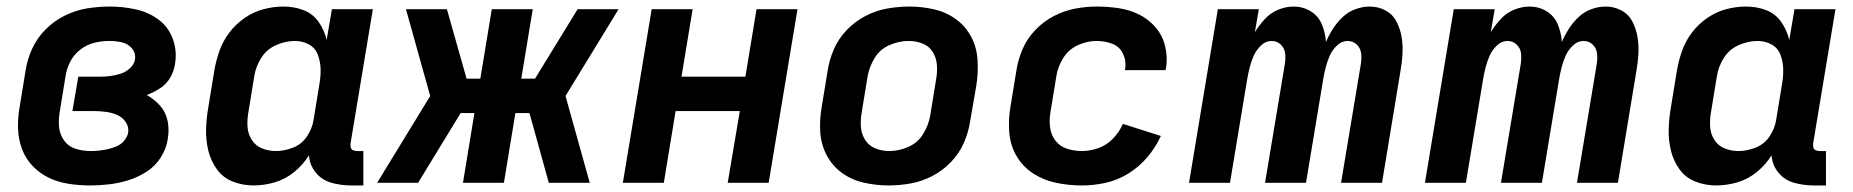

<svg xmlns="http://www.w3.org/2000/svg" viewBox="-20 -558 5656 586"><path d="M255 8Q284 8 313.5 4.5Q343 1 372 -8Q401 -17 427.5 -34Q454 -51 471 -78Q488 -105 492 -134Q497 -162 491.5 -189Q486 -216 468.5 -235.5Q451 -255 428 -268Q449 -276 468.5 -288.5Q488 -301 499.5 -321Q511 -341 514 -362Q521 -402 507.5 -439Q494 -476 463.5 -498.5Q433 -521 394 -529.5Q355 -538 315 -538Q281 -538 246.5 -532.5Q212 -527 179 -511Q146 -495 119.5 -468.5Q93 -442 78 -409Q63 -376 58 -342L40 -232Q34 -199 35 -166Q36 -133 47 -103.5Q58 -74 79.5 -51.5Q101 -29 129 -15.5Q157 -2 189.5 3Q222 8 255 8ZM257 -97Q234 -97 212 -103.5Q190 -110 176.5 -128Q163 -146 160.5 -168.5Q158 -191 162 -215L180 -325Q183 -347 194 -369Q205 -391 225 -406.5Q245 -422 268 -427.5Q291 -433 314 -433Q333 -433 351.5 -429Q370 -425 382.5 -410.5Q395 -396 392 -377Q390 -362 377 -350Q364 -338 348 -333Q332 -328 316.5 -326Q301 -324 285 -324H219L201 -219H268Q286 -219 304 -216.5Q322 -214 338 -207Q354 -200 364 -185Q374 -170 371 -152Q368 -139 358.5 -128Q349 -117 336 -111.5Q323 -106 310 -103Q297 -100 283.5 -98.5Q270 -97 257 -97Z M754 8Q786 8 818.5 -1.5Q851 -11 878 -33Q905 -55 923 -84Q925 -54 944 -31Q963 -8 992 0Q1021 8 1052 8H1089V-97H1070Q1063 -97 1057.5 -99.5Q1052 -102 1050.5 -108Q1049 -114 1050 -121L1118 -530H993L977 -436Q970 -466 952.5 -491Q935 -516 906.5 -527Q878 -538 845 -538Q815 -538 784.5 -530Q754 -522 726.5 -503Q699 -484 679.5 -458Q660 -432 649.5 -402Q639 -372 634 -342L616 -232Q610 -198 609 -164.5Q608 -131 615.5 -99.5Q623 -68 641.5 -42Q660 -16 690 -4Q720 8 754 8ZM822 -97Q800 -97 780 -105Q760 -113 748.5 -131Q737 -149 735.5 -170.5Q734 -192 738 -215L756 -325Q760 -353 776.5 -380Q793 -407 822 -420Q851 -433 880 -433Q903 -433 922.5 -422.5Q942 -412 950 -391Q958 -370 958.5 -347.5Q959 -325 955 -302L937 -192Q933 -166 917 -142Q901 -118 874.5 -107.5Q848 -97 822 -97Z M1131 0H1256L1386 -213H1428L1393 0H1518L1553 -213H1596L1655 0H1780L1706 -265L1868 -530H1743L1613 -318H1571L1606 -530H1481L1446 -318H1404L1344 -530H1219L1293 -265Z M1881 0H2006L2042 -219H2238L2201 0H2326L2414 -530H2289L2255 -324H2060L2094 -530H1969Z M2692 8Q2725 8 2759 2Q2793 -4 2825 -20.5Q2857 -37 2882.5 -63.5Q2908 -90 2922 -122.5Q2936 -155 2941 -188L2960 -298Q2966 -337 2963.5 -375.5Q2961 -414 2944 -446Q2927 -478 2897.5 -499.5Q2868 -521 2831 -529.5Q2794 -538 2755 -538Q2722 -538 2688 -532Q2654 -526 2622 -509.5Q2590 -493 2564.5 -466.5Q2539 -440 2525 -407.5Q2511 -375 2506 -342L2488 -232Q2481 -193 2483.5 -155Q2486 -117 2503 -84.5Q2520 -52 2549.5 -30.5Q2579 -9 2616.5 -0.5Q2654 8 2692 8ZM2694 -97Q2672 -97 2652 -105Q2632 -113 2620.5 -131Q2609 -149 2607.5 -171Q2606 -193 2610 -215L2628 -325Q2633 -354 2649.5 -381Q2666 -408 2695 -420.5Q2724 -433 2753 -433Q2776 -433 2796 -425Q2816 -417 2827 -399Q2838 -381 2839.5 -359.5Q2841 -338 2837 -315L2819 -205Q2814 -176 2797.5 -149Q2781 -122 2752 -109.5Q2723 -97 2694 -97Z M3282 8Q3318 8 3354.5 0Q3391 -8 3424 -28.5Q3457 -49 3482 -78.5Q3507 -108 3523 -143L3407 -180Q3397 -156 3377.5 -135.5Q3358 -115 3332.5 -106Q3307 -97 3282 -97Q3259 -97 3237 -104Q3215 -111 3201.5 -128.5Q3188 -146 3185 -168.5Q3182 -191 3186 -215L3204 -325Q3208 -353 3224.5 -380Q3241 -407 3269.5 -420Q3298 -433 3327 -433Q3352 -433 3374.5 -424.5Q3397 -416 3407.5 -394Q3418 -372 3414 -347L3413 -344H3537Q3538 -347 3539 -351Q3544 -385 3536 -417.5Q3528 -450 3507 -474.5Q3486 -499 3457 -513.5Q3428 -528 3394.5 -533Q3361 -538 3327 -538Q3294 -538 3260.5 -531.5Q3227 -525 3195.5 -508.5Q3164 -492 3139 -465.5Q3114 -439 3100.5 -407Q3087 -375 3082 -342L3064 -232Q3057 -192 3060.5 -152.5Q3064 -113 3083 -81Q3102 -49 3133.5 -28.5Q3165 -8 3203.5 0Q3242 8 3282 8Z M3609 0H3734L3787 -319Q3790 -336 3794.5 -353.5Q3799 -371 3806.5 -388Q3814 -405 3828.5 -419Q3843 -433 3861 -433Q3878 -433 3889.5 -421.5Q3901 -410 3902.5 -393.5Q3904 -377 3901 -360L3841 0H3966L4019 -319Q4022 -336 4026.5 -353.5Q4031 -371 4038.5 -388Q4046 -405 4060.5 -419Q4075 -433 4093 -433Q4110 -433 4121.5 -421.5Q4133 -410 4134.5 -393.5Q4136 -377 4133 -360L4073 0H4198L4254 -339Q4259 -366 4260.5 -392.5Q4262 -419 4258 -444Q4254 -469 4242.5 -491.5Q4231 -514 4209 -526Q4187 -538 4160 -538Q4139 -538 4117 -530Q4095 -522 4078 -506Q4061 -490 4048.5 -470.5Q4036 -451 4027 -430Q4025 -458 4014.5 -483.5Q4004 -509 3980.5 -523.5Q3957 -538 3928 -538Q3905 -538 3881.5 -528.5Q3858 -519 3840.5 -500Q3823 -481 3810 -460L3822 -530H3697Z M4329 0H4454L4507 -319Q4510 -336 4514.5 -353.5Q4519 -371 4526.5 -388Q4534 -405 4548.5 -419Q4563 -433 4581 -433Q4598 -433 4609.5 -421.5Q4621 -410 4622.5 -393.5Q4624 -377 4621 -360L4561 0H4686L4739 -319Q4742 -336 4746.5 -353.5Q4751 -371 4758.5 -388Q4766 -405 4780.5 -419Q4795 -433 4813 -433Q4830 -433 4841.5 -421.5Q4853 -410 4854.5 -393.5Q4856 -377 4853 -360L4793 0H4918L4974 -339Q4979 -366 4980.5 -392.5Q4982 -419 4978 -444Q4974 -469 4962.5 -491.5Q4951 -514 4929 -526Q4907 -538 4880 -538Q4859 -538 4837 -530Q4815 -522 4798 -506Q4781 -490 4768.5 -470.5Q4756 -451 4747 -430Q4745 -458 4734.5 -483.5Q4724 -509 4700.5 -523.5Q4677 -538 4648 -538Q4625 -538 4601.5 -528.5Q4578 -519 4560.5 -500Q4543 -481 4530 -460L4542 -530H4417Z M5218 8Q5250 8 5282.5 -1.5Q5315 -11 5342 -33Q5369 -55 5387 -84Q5389 -54 5408 -31Q5427 -8 5456 0Q5485 8 5516 8H5553V-97H5534Q5527 -97 5521.5 -99.5Q5516 -102 5514.5 -108Q5513 -114 5514 -121L5582 -530H5457L5441 -436Q5434 -466 5416.5 -491Q5399 -516 5370.5 -527Q5342 -538 5309 -538Q5279 -538 5248.5 -530Q5218 -522 5190.5 -503Q5163 -484 5143.5 -458Q5124 -432 5113.5 -402Q5103 -372 5098 -342L5080 -232Q5074 -198 5073 -164.5Q5072 -131 5079.5 -99.5Q5087 -68 5105.5 -42Q5124 -16 5154 -4Q5184 8 5218 8ZM5286 -97Q5264 -97 5244 -105Q5224 -113 5212.5 -131Q5201 -149 5199.5 -170.5Q5198 -192 5202 -215L5220 -325Q5224 -353 5240.5 -380Q5257 -407 5286 -420Q5315 -433 5344 -433Q5367 -433 5386.5 -422.5Q5406 -412 5414 -391Q5422 -370 5422.5 -347.5Q5423 -325 5419 -302L5401 -192Q5397 -166 5381 -142Q5365 -118 5338.5 -107.5Q5312 -97 5286 -97Z"/></svg>

Font: Iosevka Sparkle
Style: Bold Italic
Weight: 700
Italic angle: -9°
Designer: Belleve Invis
Foundry: Belleve Invis
Version: Version 4.5.0; ttfautohint (v1.8.3)